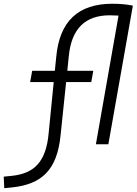

<svg xmlns="http://www.w3.org/2000/svg" viewBox="-106 -762 722 1014"><path d="M-83.5 231.9 -44.4 228C114.3 211.9 195.8 135.7 213.9 -47.4L243.2 -328.6H376L386.7 -388.2H249.5L257.3 -465.3C271.5 -611.8 345.2 -681.2 473.6 -681.2C488.8 -681.2 503.9 -680.7 520 -679.7L400.4 0H466.3L595.7 -732.4C560.1 -739.3 527.3 -742.2 487.3 -742.2C308.6 -742.2 208 -651.4 190.9 -460.4L183.6 -388.2H64L53.2 -328.6H177.7L150.9 -58.1C137.2 94.2 73.7 155.3 -46.9 167L-86.4 170.9Z"/></svg>

Font: Cascadia Mono NF Light
Style: Italic
Weight: 300
Italic angle: -10°
Monospace: yes
Designer: Aaron Bell
Foundry: Saja Typeworks
Version: Version 2404.023